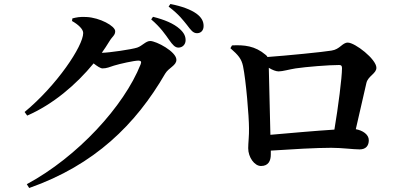

<svg xmlns="http://www.w3.org/2000/svg" viewBox="-20 -867 2040 960"><path d="M826 -667C843 -643 855 -629 872 -629C893 -629 908 -645 908 -666C908 -685 901 -702 879 -722C848 -750 801 -769 745 -783L736 -770C783 -730 807 -694 826 -667ZM915 -742C934 -717 945 -701 965 -701C985 -701 998 -715 998 -737C998 -760 988 -780 962 -799C934 -819 889 -836 832 -847L823 -834C876 -794 896 -765 915 -742ZM114 54 126 73C453 -42 659 -245 806 -499C824 -529 862 -539 862 -568C862 -609 761 -662 731 -662C709 -662 692 -638 666 -629C639 -620 523 -603 489 -603C502 -622 515 -640 526 -659C542 -686 556 -690 556 -711C556 -737 479 -779 412 -782C380 -784 362 -780 342 -775L340 -762C372 -744 396 -721 396 -702C396 -637 264 -440 103 -307L116 -289C245 -345 361 -444 448 -550C466 -536 482 -525 493 -525C513 -525 529 -532 550 -539C579 -548 651 -564 672 -564C684 -564 689 -559 683 -545C600 -336 368 -83 114 54Z M1140 -640 1132 -626C1172 -591 1187 -573 1195 -537C1210 -465 1225 -283 1225 -226C1226 -190 1221 -152 1221 -126C1221 -81 1252 -37 1285 -37C1322 -37 1334 -63 1334 -94V-114C1442 -121 1559 -128 1636 -128C1691 -128 1745 -120 1778 -120C1810 -120 1824 -139 1824 -166C1824 -195 1793 -215 1759 -221L1812 -452C1820 -487 1862 -499 1862 -528C1862 -571 1755 -654 1719 -654C1691 -654 1680 -620 1637 -614C1596 -607 1414 -589 1317 -582C1316 -586 1313 -589 1308 -593C1255 -638 1201 -643 1140 -640ZM1324 -528C1342 -517 1360 -510 1373 -510C1393 -510 1426 -520 1458 -525C1512 -533 1624 -542 1676 -542C1687 -542 1690 -537 1690 -526C1690 -480 1671 -331 1652 -219C1557 -213 1424 -201 1332 -193Z"/></svg>

Font: Noto Serif JP
Style: Bold
Weight: 700
Designer: Ryoko NISHIZUKA 西塚涼子 (kana & ideographs); Frank Grießhammer (Latin, Greek & Cyrillic); Wenlong ZHANG 张文龙 (bopomofo); San
Foundry: Adobe
Version: Version 2.001;hotconv 1.1.0;makeotfexe 2.6.0